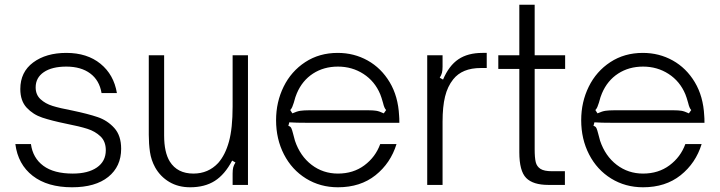

<svg xmlns="http://www.w3.org/2000/svg" viewBox="-20 -783 3050 813"><path d="M45 -173H111Q119 -114 163.5 -81Q208 -48 288 -48Q353 -48 390.5 -74Q428 -100 428 -147Q428 -184 405.5 -205.5Q383 -227 350 -237.5Q317 -248 261 -259Q198 -272 159 -285Q120 -298 93 -327Q66 -356 66 -406Q66 -478 120.5 -518.5Q175 -559 261 -559Q349 -559 405.5 -513Q462 -467 475 -389H410Q401 -443 362 -472Q323 -501 261 -501Q200 -501 165.5 -477.5Q131 -454 131 -413Q131 -382 151.5 -363Q172 -344 202.5 -334.5Q233 -325 286 -315Q353 -301 394 -287Q435 -273 464 -241Q493 -209 493 -153Q493 -78 438.5 -34Q384 10 285 10Q181 10 118.5 -38.5Q56 -87 45 -173Z M637 -74Q620 -105 615 -139.5Q610 -174 610 -212V-549H675V-209Q675 -138 699 -99Q731 -48 799 -48Q862 -48 904 -93Q934 -127 949.5 -183.5Q965 -240 965 -332V-549H1030V0H965V-48Q965 -64 967.5 -74Q970 -84 977 -95L963 -103Q932 -44 889.5 -17Q847 10 785 10Q735 10 697 -12.5Q659 -35 637 -74Z M1149 -274Q1149 -351 1181 -416Q1213 -481 1272.5 -520Q1332 -559 1410 -559Q1479 -559 1536.5 -527Q1594 -495 1630 -435Q1666 -375 1670 -293Q1671 -284 1671 -263H1287Q1230 -263 1205 -265L1201 -250Q1210 -248 1213.5 -240.5Q1217 -233 1221 -217Q1226 -196 1229 -187Q1251 -122 1299.5 -85Q1348 -48 1411 -48Q1476 -48 1523 -83Q1570 -118 1590 -173H1659Q1634 -92 1570 -41Q1506 10 1411 10Q1336 10 1276 -27Q1216 -64 1182.5 -129Q1149 -194 1149 -274ZM1218 -303Q1238 -312 1252.5 -314Q1267 -316 1287 -316H1542Q1560 -316 1573 -314Q1586 -312 1605 -303L1615 -317Q1607 -325 1602 -347Q1595 -372 1590 -384Q1567 -439 1519 -470Q1471 -501 1411 -501Q1351 -501 1305.5 -471.5Q1260 -442 1237 -388Q1231 -375 1224 -348Q1221 -338 1217.5 -330Q1214 -322 1209 -317Z M1789 0V-549H1854V-501Q1854 -485 1851.5 -475Q1849 -465 1842 -454L1856 -446Q1881 -505 1921 -532Q1961 -559 2023 -559H2041V-495H2016Q1937 -495 1899 -447Q1875 -417 1864.5 -374Q1854 -331 1854 -268V0Z M2302 0Q2237 0 2208 -29.5Q2179 -59 2179 -138V-491H2090V-549H2179V-763H2244V-549H2373V-491H2244V-151Q2244 -115 2248.5 -96.5Q2253 -78 2268.5 -68Q2284 -58 2317 -58H2372V0Z M2441 -274Q2441 -351 2473 -416Q2505 -481 2564.5 -520Q2624 -559 2702 -559Q2771 -559 2828.5 -527Q2886 -495 2922 -435Q2958 -375 2962 -293Q2963 -284 2963 -263H2579Q2522 -263 2497 -265L2493 -250Q2502 -248 2505.5 -240.5Q2509 -233 2513 -217Q2518 -196 2521 -187Q2543 -122 2591.5 -85Q2640 -48 2703 -48Q2768 -48 2815 -83Q2862 -118 2882 -173H2951Q2926 -92 2862 -41Q2798 10 2703 10Q2628 10 2568 -27Q2508 -64 2474.5 -129Q2441 -194 2441 -274ZM2510 -303Q2530 -312 2544.5 -314Q2559 -316 2579 -316H2834Q2852 -316 2865 -314Q2878 -312 2897 -303L2907 -317Q2899 -325 2894 -347Q2887 -372 2882 -384Q2859 -439 2811 -470Q2763 -501 2703 -501Q2643 -501 2597.5 -471.5Q2552 -442 2529 -388Q2523 -375 2516 -348Q2513 -338 2509.5 -330Q2506 -322 2501 -317Z"/></svg>

Font: Open Sauce Sans Light
Style: Regular
Weight: 300
Designer: Alfredo Marco Pradil
Foundry: Creative Sauce Fz LLC
Version: Version 1.477